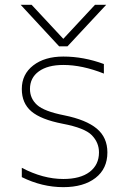

<svg xmlns="http://www.w3.org/2000/svg" viewBox="-20 -772 525 804"><path d="M66.4 -752H112.3L245.1 -609.4L377.9 -752H424.8L262.7 -578.1H227.5ZM71.3 -399.4Q71.3 -460.9 119.1 -498Q167 -535.2 245.1 -535.2Q330.1 -535.2 415 -503.9V-463.9Q324.2 -500 245.1 -500Q179.7 -500 142.6 -473.1Q105.5 -446.3 105.5 -399.4Q105.5 -359.4 135.3 -332.5Q165 -305.7 249 -289.1Q340.8 -270.5 385.3 -233.4Q429.7 -196.3 429.7 -133.8Q429.7 -65.4 379.9 -26.9Q330.1 11.7 245.1 11.7Q156.2 11.7 71.3 -30.3V-69.3Q160.2 -22.5 245.1 -22.5Q316.4 -22.5 355.5 -52.2Q394.5 -82 394.5 -133.8Q394.5 -174.8 364.7 -205.6Q335 -236.3 242.2 -253.9Q151.4 -271.5 111.3 -305.7Q71.3 -339.8 71.3 -399.4Z"/></svg>

Font: Gen Shin Gothic ExtraLight
Style: Regular
Weight: 100
Designer: [Source Han Sans]
Ryoko NISHIZUKA  (kana & ideographs); Paul D. Hunt (Latin, Greek & Cyrillic); Wenlong ZHANG  (bopomofo
Version: Version 1.002.20150607